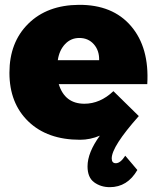

<svg xmlns="http://www.w3.org/2000/svg" viewBox="-20 -571 649 794"><path d="M306 -551Q446 -552 522 -463Q598 -374 589 -223H223Q248 -142 329 -142Q394 -142 449 -194L554 -91Q442 35 442 84Q442 104 459 104Q478 104 498 73L548 132Q507 203 434 203Q397 203 369.5 183Q342 163 342 117Q342 60 393 -10Q353 7 311 7Q176 7 97.5 -68.5Q19 -144 19 -270Q19 -396 97 -473Q175 -550 306 -551ZM308 -414Q273 -414 249 -388.5Q225 -363 219 -322H390Q391 -362 368 -388Q345 -414 308 -414Z"/></svg>

Font: Montserrat Extra Bold
Style: Regular
Weight: 800
Designer: Julieta Ulanovsky
Foundry: Julieta Ulanovsky
Version: Version 3.001;PS 003.001;hotconv 1.0.70;makeotf.lib2.5.58329